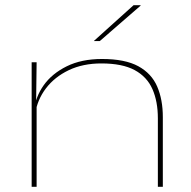

<svg xmlns="http://www.w3.org/2000/svg" viewBox="-20 -714 732 734"><path d="M583.5 0V-261.5Q583.5 -326 562.8 -373.2Q542 -420.5 494.8 -446Q447.5 -471.5 367.5 -471.5Q297 -471.5 243 -445.8Q189 -420 155.8 -376.5Q122.5 -333 114.5 -278.5L106.5 -293H111Q115.5 -343.5 147 -388Q178.5 -432.5 235 -460.5Q291.5 -488.5 370 -488.5Q458 -488.5 508.8 -460.8Q559.5 -433 581 -383Q602.5 -333 602.5 -266V0ZM101 0V-476H120L118 -316H120V0ZM490.5 -694H517.5V-692.5L361.5 -557H339.5V-558Z"/></svg>

Font: Anek Latin Expanded Thin
Style: Regular
Weight: 250
Width: 7
Designer: Yesha Goshar
Foundry: Ek Type
Version: Version 1.003